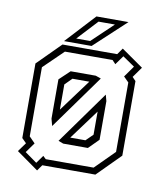

<svg xmlns="http://www.w3.org/2000/svg" viewBox="-81 -755 726 847"><g transform="rotate(10 282.0 -331.0)"><path d="M142.5 26.5 44.5 -43 73.5 -83 53.5 -103V-437L156.5 -540H401.5L421.5 -568.5L519.5 -500L486 -453L501.5 -437V-103L399 0H161.5L159.5 2.5ZM133 -6 158.5 -41.5 171.5 -29H386L471.5 -114.5V-425.5L448.5 -448.5L484 -498.5L430 -535.5L401 -495L386 -511H172.5L84.5 -425.5V-116L111 -89L79 -44.5ZM174 -178 165.5 -209.5V-385.5L212.5 -430H325L349 -421.5ZM195 -255 301.5 -399H226L195 -368ZM235.5 -110 213 -118.5 383 -355.5 390.5 -327.5V-154.5L346 -110ZM261.5 -141.5H329.5L360.5 -172V-275.5ZM160.5 -556 282.5 -688H426L284 -556ZM211.5 -576.5H274L369 -667H295.5Z"/></g></svg>

Font: Tourney Condensed Light
Style: Regular
Weight: 300
Width: 3
Designer: Tyler Finck
Foundry: Etcetera Type Co
Version: Version 1.010; ttfautohint (v1.8.3)